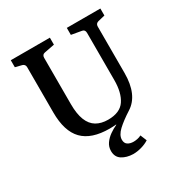

<svg xmlns="http://www.w3.org/2000/svg" viewBox="-175 -702 971 1021"><g transform="rotate(-30 310.0 -191.0)"><path d="M309 8Q198 8 145 -46.5Q92 -101 92 -217V-494Q92 -512 75 -517L35 -527V-570H275V-527L213 -515Q195 -512 195 -492V-208Q195 -148 210 -110Q225 -72 254.5 -54.5Q284 -37 326 -37Q399 -37 429 -81.5Q459 -126 459 -204V-493Q459 -513 442 -516L379 -527V-570H585V-527L543 -517Q525 -512 525 -494V-209Q525 -142 505 -95.5Q485 -49 445 -24Q395 8 309 8ZM350 188Q310 187 282.5 169.5Q255 152 255 115Q255 89 269.5 68.5Q284 48 305.5 33Q327 18 349 8V1L445 -24Q395 8 365 36Q335 64 335 92Q335 113 349 122.5Q363 132 385 132Q395 132 408 129.5Q421 127 432 121L448 160Q428 173 401.5 180.5Q375 188 350 188Z"/></g></svg>

Font: Rasa Medium
Style: Regular
Weight: 500
Designer: Anna Giedrys (Yrsa+Rasa design), David Brezina (Yrsa art-direction, Rasa art-direction, design)
Foundry: Rosetta Type Foundry
Version: Version 2.004